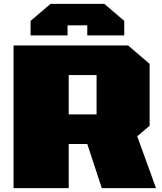

<svg xmlns="http://www.w3.org/2000/svg" viewBox="-20 -972 837 992"><path d="M138 -789V-864L241 -952H519L622 -864V-789H431V-841H329V-789ZM50 0V-737H642L753 -642V-322L689 -268L786 0H506L431 -228H335V0ZM335 -381H479V-584H335Z"/></svg>

Font: Tomorrow ExtraBold
Style: Regular
Weight: 800
Designer: Tony de Marco, Monica Rizzolli
Foundry: Just in Type
Version: Version 2.002